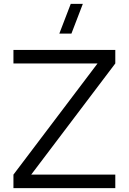

<svg xmlns="http://www.w3.org/2000/svg" viewBox="-20 -980 670 1000"><path d="M411.5 -960H348.5L289 -805H352ZM580.5 0V-70.5H142.5L580.5 -649.5V-720H50V-649.5H488L50 -70.5V0Z"/></svg>

Font: Vela Sans
Style: Regular
Weight: 400
Designer: Principal design: Mikhail Sharanda - project Manrope.
Design modification: Ravid Balaliev
Foundry: Mikhail Sharanda
Version: Version 1.001